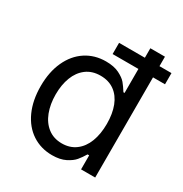

<svg xmlns="http://www.w3.org/2000/svg" viewBox="-171 -859 954 1001"><g transform="rotate(30 306.0 -358.5)"><path d="M50.8 -271.5Q50.8 -356.4 80.1 -420.2Q109.4 -483.9 161.9 -518.3Q214.4 -552.7 282.2 -552.7Q330.6 -552.7 362.3 -536.9Q394 -521 408.7 -503.4Q423.3 -485.8 440.4 -458.5H447.3V-727.5H535.2V0H450.2V-84.5H440.4Q425.3 -59.1 409.2 -39.8Q393.1 -20.5 361.1 -4.4Q329.1 11.7 281.7 11.7Q213.9 11.7 161.4 -22.9Q108.9 -57.6 79.8 -121.8Q50.8 -186 50.8 -271.5ZM448.2 -272.5Q448.2 -333.5 430.7 -378.9Q413.1 -424.3 378.7 -449.2Q344.2 -474.1 294.9 -474.1Q244.6 -474.1 209.7 -447.8Q174.8 -421.4 157.5 -376Q140.1 -330.6 140.1 -272.5Q140.1 -213.9 158 -167.2Q175.8 -120.6 210.7 -93.8Q245.6 -66.9 294.9 -66.9Q343.3 -66.9 377.9 -92.8Q412.6 -118.7 430.4 -165Q448.2 -211.4 448.2 -272.5ZM292 -670.4H607.4V-603H292Z"/></g></svg>

Font: Inter RS Variable
Style: Regular
Weight: 400
Designer: Rasmus Andersson (customised by Maria Ramos and Noel Pretorius)
Foundry: rsms
Version: Version 3.001;Glyphs 3.2.3 (3260)